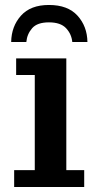

<svg xmlns="http://www.w3.org/2000/svg" viewBox="-20 -753 391 773"><path d="M25 -584Q26 -647 64.5 -690Q103 -733 177 -733Q253 -733 292 -690Q331 -647 332 -584H271Q268 -616 246 -639.5Q224 -663 177 -663Q130 -663 109.5 -639.5Q89 -616 86 -584ZM37 0V-68H120V-451H45V-518H247V-68H319V0Z"/></svg>

Font: Montagu Slab 16pt Medium
Style: Regular
Weight: 500
Designer: Florian Karsten
Foundry: Florian Karsten
Version: Version 1.000; ttfautohint (v1.8.3)